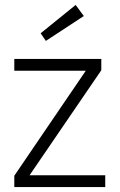

<svg xmlns="http://www.w3.org/2000/svg" viewBox="-20 -759 485 779"><path d="M38 0V-46L328 -472H38V-520H391V-474L100 -48H407V0ZM166 -593 145 -624 287 -739 320 -694Z"/></svg>

Font: Lexend ExtraLight
Style: Regular
Weight: 200
Designer: Bonnie Shaver-Troup, Thomas Jockin
Foundry: Lexend
Version: Version 1.007; ttfautohint (v1.8.3)